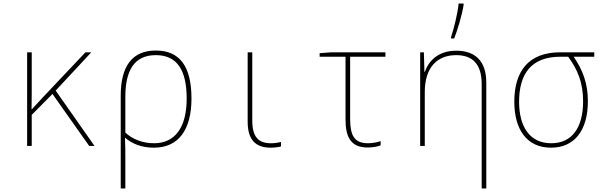

<svg xmlns="http://www.w3.org/2000/svg" viewBox="-20 -823 3418 1083"><path d="M133 0H159V-175L276 -293L483 0H513L294 -312L495 -528H462L220 -272C199 -249 180 -228 160 -207H158C159 -268 159 -320 159 -381V-528H133Z M661 -284V240H687V67C687 29 687 1 685 -45H687C723 -14 776 10 848 10C987 10 1060 -91 1060 -267C1060 -447 995 -538 859 -538C725 -538 661 -449 661 -284ZM849 -15C783 -15 726 -39 687 -75V-276C687 -427 738 -512 859 -512C980 -512 1033 -426 1033 -267C1033 -101 965 -15 849 -15Z M1507 10C1528 10 1551 7 1565 3V-22C1549 -18 1529 -15 1509 -15C1438 -15 1403 -50 1403 -143V-528H1377V-136C1377 -35 1421 10 1507 10Z M2053 9C2082 9 2110 4 2127 -3V-27C2107 -20 2080 -15 2056 -15C1977 -15 1955 -61 1955 -153V-503H2154V-528H1848L1783 -523V-503H1929V-148C1929 -50 1959 9 2053 9Z M2524 -613V-606H2542C2561 -656 2586 -736 2595 -795V-803H2567C2561 -743 2540 -662 2524 -613ZM2350 0H2376V-304C2376 -446 2449 -512 2553 -512C2643 -512 2697 -464 2697 -349V240H2723V-357C2723 -479 2660 -537 2554 -537C2449 -537 2397 -477 2376 -417H2374L2371 -528H2350Z M3088 10C3220 10 3296 -87 3296 -252C3296 -353 3267 -428 3216 -503H3332V-528H3140C2961 -528 2881 -421 2881 -249C2881 -95 2950 10 3088 10ZM3089 -15C2967 -15 2908 -110 2908 -249C2908 -407 2977 -503 3141 -503H3185C3239 -429 3269 -356 3269 -252C3269 -103 3207 -15 3089 -15Z"/></svg>

Font: Noto Sans Mono SemiCondensed Thin
Style: Regular
Weight: 100
Width: 4
Designer: Monotype Design Team
Foundry: Monotype Imaging Inc.
Version: Version 2.014